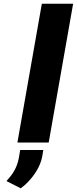

<svg xmlns="http://www.w3.org/2000/svg" viewBox="-20 -770 415 1037"><path d="M243 0 375 -750H206L74 0ZM15 208 92 247C106 237 119 226 132 212C165 177 198 130 208 75L214 40H89L82 82C72 138 46 174 15 208Z"/></svg>

Font: Asimov
Style: XWidIt
Weight: 500
Designer: Google
Version: Version 2.000980; 2014